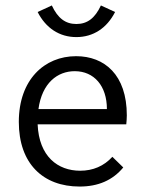

<svg xmlns="http://www.w3.org/2000/svg" viewBox="-20 -674 540 704"><path d="M350 -654C328 -607 300 -586 260 -586C220 -586 192 -607 170 -654L118 -630C148 -571 198 -538 260 -538C322 -538 372 -571 402 -630ZM272 10C340 10 393 -13 432 -60L392 -99C361 -65 321 -48 274 -48C192 -48 123 -100 118 -218H443C444 -229 445 -240 445 -251C445 -400 363 -468 259 -468C143 -468 49 -382 49 -227C49 -74 138 10 272 10ZM121 -274C134 -370 191 -413 254 -413C325 -413 372 -359 372 -274Z"/></svg>

Font: Inconsolata
Style: Regular
Weight: 400
Monospace: yes
Designer: Raph Levien, Cyreal, Brenton Simpson
Foundry: Raph Levien, Cyreal, Google
Version: Version 3.100